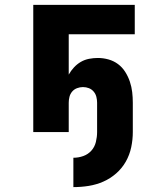

<svg xmlns="http://www.w3.org/2000/svg" viewBox="-20 -540 640 785"><path d="M280 225V105Q301 105 320.5 98Q340 91 353.5 76Q367 61 372 40.5Q377 20 377 0V-120Q377 -132 374 -144Q371 -156 363 -165.5Q355 -175 343.5 -179.5Q332 -184 319 -184Q307 -184 295 -179.5Q283 -175 275 -165.5Q267 -156 264 -144Q261 -132 261 -120V0H116V-520H531V-400H261V-235Q270 -251 282.5 -264.5Q295 -278 310.5 -287Q326 -296 344 -299.5Q362 -303 380 -303Q402 -303 423.5 -297Q445 -291 462.5 -278Q480 -265 492 -246Q504 -227 511 -206Q518 -185 520.5 -163.5Q523 -142 523 -120V0Q523 31 516.5 62Q510 93 494.5 120.5Q479 148 455 169Q431 190 402.5 202.5Q374 215 343 220Q312 225 280 225Z"/></svg>

Font: Iosevka Custom Heavy Extended
Style: Regular
Weight: 900
Width: 7
Monospace: yes
Designer: Belleve Invis
Foundry: Belleve Invis
Version: Version 11.2.4; ttfautohint (v1.8.4)